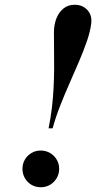

<svg xmlns="http://www.w3.org/2000/svg" viewBox="-20 -778 405 808"><path d="M184.5 -238Q193.5 -283 198.5 -325.5Q203.5 -368 205.5 -408.5Q207.5 -449 207.8 -488Q208 -527 207.5 -565Q207 -603 207 -641Q207 -673.5 217.2 -700Q227.5 -726.5 247 -742.2Q266.5 -758 294 -758Q327.5 -758 347.8 -735.8Q368 -713.5 364 -680Q360 -646 346 -605.5Q332 -565 312.8 -519.8Q293.5 -474.5 272.5 -427.2Q251.5 -380 232.8 -332Q214 -284 201.5 -238ZM151.5 10Q130 10 112.5 -0.2Q95 -10.5 84.8 -28.2Q74.5 -46 74.5 -67.5Q74.5 -89 84.8 -106.5Q95 -124 112.5 -134.2Q130 -144.5 151.5 -144.5Q173 -144.5 190.5 -134.2Q208 -124 218.5 -106.5Q229 -89 229 -67.5Q229 -46 218.5 -28.2Q208 -10.5 190.5 -0.2Q173 10 151.5 10Z"/></svg>

Font: Bodoni Moda 11pt SemiBold
Style: Italic
Weight: 600
Italic angle: -13°
Designer: Owen Earl
Foundry: indestructible type
Version: Version 2.004